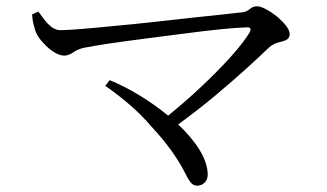

<svg xmlns="http://www.w3.org/2000/svg" viewBox="-20 -633 1040 611"><path d="M82 -587 102 -596C121 -572 140 -537 173 -537C198 -537 260 -542 339 -550C418 -557 506 -567 585 -576C624 -580 659 -584 689 -587C718 -590 739 -593 752 -594C761 -595 769 -599 776 -605C782 -610 789 -613 798 -613C813 -613 838 -599 862 -580C885 -560 902 -540 902 -525C902 -506 886 -503 866 -498C855 -495 845 -490 835 -481C798 -445 737 -389 664 -328C627 -297 588 -267 547 -237C602 -185 641 -128 641 -77C641 -56 626 -42 607 -42C590 -42 581 -58 565 -90C548 -122 519 -169 463 -229C420 -280 370 -321 315 -360L329 -378C390 -353 458 -312 515 -265C588 -324 661 -393 715 -453C742 -483 761 -508 774 -529C780 -540 778 -546 768 -546C767 -546 767 -546 767 -546C766 -546 766 -546 765 -546C724 -545 649 -537 565 -526C480 -515 392 -504 324 -494C290 -489 264 -484 247 -481C235 -478 224 -474 214 -467C204 -460 194 -456 184 -456C164 -456 138 -474 118 -496C98 -518 93 -530 88 -551C85 -561 83 -573 82 -587Z"/></svg>

Font: CJK Symbols
Style: Regular
Weight: 400
Designer: Ryoko NISHIZUKA 西塚涼子 (kana & ideographs); Frank Grießhammer (serif-style Latin); Paul D. Hunt (sans serif–style Latin); 
Foundry: Unicode
Version: Version 2.000;hotconv 1.1.0;makeotfexe 2.6.0